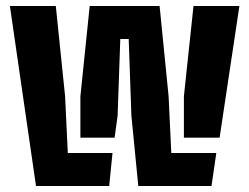

<svg xmlns="http://www.w3.org/2000/svg" viewBox="-20 -620 831 640"><path d="M441 0 418 -234 409 -490H381L372 -234L362 -161H248V-299L279 -600H512L542 -299L551 -110H701L685 0ZM100 0 13 -600H166L197 -299L206 -110H355L344 0ZM593 -161V-299L625 -600H778L712 -161Z"/></svg>

Font: Big Shoulders Stencil Text Thin Black
Style: Regular
Weight: 900
Version: Version 2.001